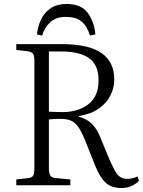

<svg xmlns="http://www.w3.org/2000/svg" viewBox="-20 -932 719 966"><path d="M591 14Q544 14 514.5 -10.5Q485 -35 459 -98L407 -229Q389 -272 373 -294.5Q357 -317 336 -325.5Q315 -334 283 -334Q247 -334 226 -331V-84Q226 -60 233.5 -48.5Q241 -37 262 -36L334 -29V0H62V-29L122 -36Q140 -38 146.5 -48Q153 -58 153 -86V-626Q153 -652 146 -661.5Q139 -671 119 -674L62 -681V-710H291Q425 -710 490 -665.5Q555 -621 555 -531Q555 -491 536 -452.5Q517 -414 477.5 -386Q438 -358 376 -348V-345Q417 -334 442.5 -308.5Q468 -283 483 -245L519 -158Q542 -101 562 -66.5Q582 -32 620 -32Q635 -32 647.5 -35.5Q660 -39 672 -44L679 -22Q643 14 591 14ZM294 -368Q374 -368 425 -408Q476 -448 476 -527Q476 -605 428.5 -639Q381 -673 288 -673H226V-370Q252 -369 268 -368.5Q284 -368 294 -368ZM316 -912Q387 -912 420 -869Q453 -826 460 -759L433 -753Q418 -801 390 -824Q362 -847 312 -847Q262 -847 233.5 -821Q205 -795 192 -753L166 -759Q170 -800 187 -835Q204 -870 235.5 -891Q267 -912 316 -912Z"/></svg>

Font: Literata 36pt Light
Style: Regular
Weight: 300
Designer: Latin by Veronika Burian and Jose Scaglione. Greek by Irene Vlachou. Cyrillic by Vera Evstafieva.
Foundry: TypeTogether
Version: Version 3.002